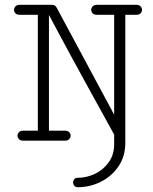

<svg xmlns="http://www.w3.org/2000/svg" viewBox="-20 -592 645 808"><path d="M307.1 195.8Q297.9 195.8 292.7 189.5Q287.6 183.1 287.6 175.3Q287.6 168 292.5 162.1Q297.4 156.2 307.6 156.2Q344.7 156.2 379.9 139.4Q415 122.6 437.7 90.8Q460.4 59.1 460.4 15.6V-25.4Q452.1 -40.5 433.1 -75.2Q414.1 -109.9 388.2 -156.7Q362.3 -203.6 333.5 -256.1Q304.7 -308.6 276.6 -360.4Q248.5 -412.1 224.9 -456.1Q201.2 -500 186 -529.3V-42H253.4Q265.6 -42 271.5 -35.4Q277.3 -28.8 277.3 -21Q277.3 -13.2 271.2 -6.6Q265.1 0 252.9 0H78.1Q65.9 0 59.8 -6.6Q53.7 -13.2 53.7 -21Q53.7 -28.8 59.6 -35.4Q65.4 -42 77.6 -42H139.2V-529.8H63Q50.8 -529.8 44.9 -536.1Q39.1 -542.5 39.1 -550.3Q39.1 -558.6 45.2 -565.2Q51.3 -571.8 63.5 -571.8H198.7Q212.4 -571.8 218.3 -560.1L460.4 -109.4V-529.8H387.7Q375.5 -529.8 369.6 -536.1Q363.8 -542.5 363.8 -550.3Q363.8 -558.6 370.1 -565.2Q376.5 -571.8 388.7 -571.8H553.2Q565.4 -571.8 571.5 -565.2Q577.6 -558.6 577.6 -550.3Q577.6 -542.5 571.8 -536.1Q565.9 -529.8 554.2 -529.8H507.3V9.3Q507.3 65.9 478.8 107.9Q450.2 149.9 404.5 172.9Q358.9 195.8 307.1 195.8Z"/></svg>

Font: Cutive Mono
Style: Regular
Weight: 400
Designer: Vernon Adams
Foundry: Vernon Adams
Version: Version 1.110; ttfautohint (v1.8.4.7-5d5b)